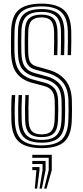

<svg xmlns="http://www.w3.org/2000/svg" viewBox="-20 -828 468 1083"><path d="M215 -54.5Q167.5 -54.5 145.5 -76.1Q123.5 -97.8 121.8 -148.8Q119.5 -220.2 123.2 -291.8H142.2Q140.8 -254 140.4 -221.6Q140 -189.2 141.2 -149.2Q142.5 -106.2 160 -88.1Q177.5 -70 215 -70Q252.2 -70 269.2 -88.5Q286.2 -107 288 -149.2Q289.2 -183 289.4 -208.4Q289.5 -233.8 288.5 -261.2Q287.2 -298 272.2 -316.8Q257.2 -335.5 229.2 -342.8L162.2 -360.5Q104.8 -375.8 74.5 -414.6Q44.2 -453.5 42.2 -532Q41 -588 42.8 -654.8Q45.2 -737.5 85.9 -772.5Q126.5 -807.5 214.5 -807.5Q297 -807.5 338 -773.6Q379 -739.8 381.8 -654.5Q382.5 -631 382.2 -593.1Q382 -555.2 380.8 -517H361.5Q362.8 -553 363 -590.8Q363.2 -628.5 362.5 -653.5Q359.8 -729.5 324.4 -760.8Q289 -792 214.5 -792Q136.2 -792 100.4 -760.5Q64.5 -729 62 -654.2Q61.2 -626.5 61.1 -592.9Q61 -559.2 61.5 -532.5Q63.2 -463.5 89 -428.2Q114.8 -393 166.8 -379L233.2 -361.2Q266.8 -352.5 286.5 -330Q306.2 -307.5 307.8 -262Q308.8 -234.5 308.6 -207Q308.5 -179.5 307.2 -149Q305.2 -98.5 283.9 -76.5Q262.5 -54.5 215 -54.5ZM215 -23.2Q148 -23.2 116.6 -51.6Q85.2 -80 83 -147.5Q80.8 -224.8 84.8 -291.8H104Q102.2 -260.2 101.8 -224.4Q101.2 -188.5 102.5 -148Q104.5 -89 130.9 -64Q157.2 -39 215 -39Q273 -39 298.6 -64.8Q324.2 -90.5 326.8 -148.2Q327.8 -176.8 328 -205Q328.2 -233.2 327.2 -262.8Q325.5 -313.8 302.5 -341.2Q279.5 -368.8 237.5 -380L171 -397.5Q130.5 -408.2 106.6 -437.2Q82.8 -466.2 81 -533.2Q80.2 -563.2 80.5 -593.1Q80.8 -623 81.5 -653.8Q83.5 -720 114.8 -748.4Q146 -776.8 214.5 -776.8Q279.5 -776.8 310.1 -748.6Q340.8 -720.5 343 -653Q343.8 -629 343.5 -591.2Q343.2 -553.5 342 -517H322.8Q323.8 -554.5 324.1 -591.4Q324.5 -628.2 323.8 -652.5Q321.8 -712.8 295.1 -736.9Q268.5 -761 214.5 -761Q156.8 -761 129.8 -736.5Q102.8 -712 101 -653.2Q100 -624 99.9 -593.1Q99.8 -562.2 100.5 -533.8Q101.8 -477 120.5 -451.4Q139.2 -425.8 175.5 -416L241.5 -398.2Q288.8 -385.8 316.5 -354.6Q344.2 -323.5 346.5 -263.5Q347.8 -232 347.5 -205.2Q347.2 -178.5 346 -147.8Q343.5 -81.8 313.2 -52.5Q283 -23.2 215 -23.2ZM215 7.5Q128.8 7.5 88 -27.2Q47.2 -62 44.2 -146.2Q43.2 -182 43.5 -220.1Q43.8 -258.2 46.5 -291.8H65.8Q63.8 -265 63 -228.2Q62.2 -191.5 63.8 -147Q66.2 -71 102.2 -39.5Q138.2 -8 215 -8Q292.8 -8 327.5 -40.2Q362.2 -72.5 365.5 -147Q366.5 -175 366.8 -204.4Q367 -233.8 366 -264.2Q363.5 -330 332.2 -366Q301 -402 245.8 -417L180 -435Q150 -443 135.5 -464.4Q121 -485.8 119.8 -534.5Q119 -564.8 119.2 -592.9Q119.5 -621 120.2 -652.8Q121.8 -702.2 143.8 -723.9Q165.8 -745.5 214.5 -745.5Q258.8 -745.5 280.6 -724.6Q302.5 -703.8 304.2 -652Q305 -627.2 304.8 -590.8Q304.5 -554.2 303.2 -517H284Q285 -555 285.4 -590.4Q285.8 -625.8 285 -651.2Q283.5 -694.5 266.6 -712.2Q249.8 -730 214.5 -730Q177.2 -730 159 -712.5Q140.8 -695 139.5 -651.2Q138.8 -622.2 138.6 -593.1Q138.5 -564 139.2 -535Q140 -492.5 151.4 -476.2Q162.8 -460 184.5 -454L250 -435.5Q313.5 -418 348.1 -376.8Q382.8 -335.5 385.2 -265Q386.5 -236.8 386.2 -205.1Q386 -173.5 384.8 -146.2Q381.5 -63.8 342.1 -28.1Q302.8 7.5 215 7.5ZM229.2 235.8 254.8 131.5V62.2H162.2V45H272V131.5L242.5 235.8ZM202.8 235.8 220 131.5V97H162.2V79.8H237.2V131.5L216 235.8ZM176.2 235.8 185.5 131.5H162.2V114.2H202.8V131.5L189.5 235.8Z"/></svg>

Font: Big Shoulders Inline Text SemiBold
Style: Regular
Weight: 600
Designer: Patric King
Foundry: XO Type Co
Version: Version 1.000